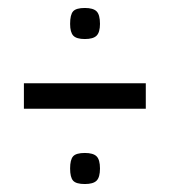

<svg xmlns="http://www.w3.org/2000/svg" viewBox="-20 -543 426 482"><path d="M156 -483Q156 -506 163.5 -514.5Q171 -523 193 -523Q214 -523 222.5 -514.5Q231 -506 231 -483Q231 -462 222.5 -453.5Q214 -445 193 -445Q172 -445 164 -453.5Q156 -462 156 -483ZM40 -270V-334H346V-270ZM156 -120Q156 -142 163.5 -150.5Q171 -159 193 -159Q214 -159 222.5 -150.5Q231 -142 231 -120Q231 -98 222.5 -89.5Q214 -81 193 -81Q171 -81 163.5 -89.5Q156 -98 156 -120Z"/></svg>

Font: Georama ExtraCondensed
Style: Regular
Weight: 400
Width: 2
Designer: Jean-Baptiste Levee
Foundry: Production Type
Version: Version 1.000